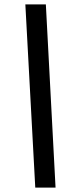

<svg xmlns="http://www.w3.org/2000/svg" viewBox="-20 -740 354 871"><path d="M140 111H232L188 -720H95Z"/></svg>

Font: Fixel Display Medium
Style: Italic
Weight: 500
Italic angle: -10°
Designer: AlfaBravo + MacPaw
Foundry: Kyrylo Tkachov, Marchela Mozhyna, Serhii Makarenko, Maria Weinstein, Zakhar Kryvoshyya
Version: Version 1.210;Glyphs 3.2 (3217)